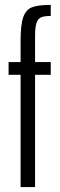

<svg xmlns="http://www.w3.org/2000/svg" viewBox="-20 -763 244 783"><path d="M64 -458H15V-510H64V-598Q64 -663 75 -693.5Q86 -724 111 -733.5Q136 -743 187 -743V-698Q160 -698 147 -692Q134 -686 128.5 -668.5Q123 -651 123 -614V-510H187V-458H123V0H64Z"/></svg>

Font: Saira Ultra Condensed
Style: Regular
Weight: 400
Width: 1
Designer: Hector Gatti with collaboration of the Omnibus-Type team
Foundry: Omnibus-Type
Version: Version 1.001; ttfautohint (v1.8)